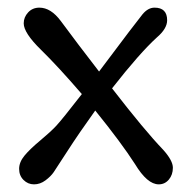

<svg xmlns="http://www.w3.org/2000/svg" viewBox="-20 -476 502 502"><path d="M194 -230Q132 -302 87 -346Q42 -390 42 -415Q42 -431 53.5 -443.5Q65 -456 83 -456Q113 -456 139 -421Q181 -364 239 -289Q338 -421 352.5 -438.5Q367 -456 384 -456Q417 -456 417 -423Q417 -401 390 -378Q345 -337 273 -245Q358 -135 407 -84Q432 -56 432 -37.5Q432 -19 421.5 -6.5Q411 6 395 6Q365 6 333 -47Q297 -103 229 -187Q186 -127 157 -82Q128 -37 120.5 -26Q113 -15 99 -4.5Q85 6 69 6Q53 6 41.5 -5.5Q30 -17 30 -34.5Q30 -52 44 -69Q58 -86 85 -108.5Q112 -131 127 -147Q142 -163 194 -230Z"/></svg>

Font: Macondo
Style: Regular
Weight: 400
Version: Version 2.001